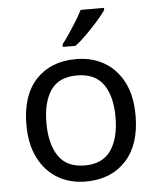

<svg xmlns="http://www.w3.org/2000/svg" viewBox="-54 -813 714 869"><g transform="rotate(-5 302.5 -378.0)"><path d="M551 -269Q551 -136 483.5 -63Q416 10 301 10Q230 10 174.5 -22.5Q119 -55 87 -117.5Q55 -180 55 -269Q55 -402 122 -474Q189 -546 304 -546Q377 -546 432.5 -513.5Q488 -481 519.5 -419.5Q551 -358 551 -269ZM146 -269Q146 -174 183.5 -118.5Q221 -63 303 -63Q384 -63 422 -118.5Q460 -174 460 -269Q460 -364 422 -418Q384 -472 302 -472Q220 -472 183 -418Q146 -364 146 -269ZM451 -756Q439 -738 414 -709.5Q389 -681 360.5 -652.5Q332 -624 308 -606H250V-618Q265 -637 282.5 -663Q300 -689 317 -716.5Q334 -744 345 -766H451Z"/></g></svg>

Font: Noto Sans Symbols 2
Style: Regular
Weight: 400
Designer: Monotype Design Team
Foundry: Monotype Imaging Inc.
Version: Version 2.008; ttfautohint (v1.8.4.7-5d5b)